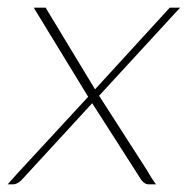

<svg xmlns="http://www.w3.org/2000/svg" viewBox="-32 -481 490 501"><path d="M356 0Q350 0 345 -3.5Q340 -7 337 -11L202 -222L56 -461H87L219 -243L352 -36Q360 -22 365 -14.5Q370 -7 375 0ZM2 0H-12Q-6 -7 0 -13.5Q6 -20 12 -27L206 -237L411 -461H438L219 -223L24 -11Q20 -7 14 -3.5Q8 0 2 0Z"/></svg>

Font: Genos Thin Thin
Style: Italic
Weight: 250
Italic angle: -8°
Version: Version 1.010